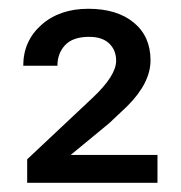

<svg xmlns="http://www.w3.org/2000/svg" viewBox="-20 -736 407 431"><path d="M333.5 -325.7H41V-378.4L187.5 -516.1Q240.7 -565.9 240.7 -599.6Q240.7 -623.5 225.1 -638.4Q209.5 -653.3 180.2 -653.3Q143.6 -653.3 126.2 -634.8Q108.9 -616.2 108.9 -588.4H32.2Q32.2 -644 73 -680.2Q113.8 -716.3 178.2 -716.3Q242.7 -716.3 280.3 -685.3Q317.9 -654.3 317.9 -600.6Q317.9 -549.8 265.6 -497.6L224.6 -459L138.7 -388.2H333.5Z"/></svg>

Font: RobotoSquareBracket
Style: Square-Bracket
Weight: 400
Version: Version 2.137; 2017